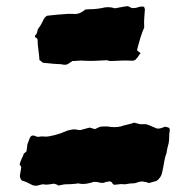

<svg xmlns="http://www.w3.org/2000/svg" viewBox="-20 -604 615 623"><path d="M450 -572Q449 -558 448 -544Q447 -530 448 -515Q441 -499 435.5 -481Q430 -463 425 -443Q425 -439 429 -437Q433 -435 436 -431Q432 -427 429.5 -422.5Q427 -418 422 -413Q418 -407 409 -407Q393 -408 376 -407.5Q359 -407 342 -406Q335 -406 332 -407Q328 -409 324 -408.5Q320 -408 315 -408Q299 -407 284 -406.5Q269 -406 253 -407Q243 -408 234 -407Q225 -406 215 -406Q208 -401 201.5 -397Q195 -393 187 -394Q179 -396 171 -396Q163 -396 154 -397Q147 -398 139 -398.5Q131 -399 123 -400Q119 -400 117 -402Q112 -407 108 -409Q107 -426 104.5 -443Q102 -460 102 -476Q99 -482 94 -483Q92 -487 95 -490Q100 -495 101 -502Q102 -509 106 -514Q111 -520 114 -526Q117 -532 120 -538Q122 -543 125.5 -547Q129 -551 133 -553Q150 -555 167 -556.5Q184 -558 201 -559H215Q234 -556 250 -568Q254 -570 256 -573Q259 -573 262.5 -573.5Q266 -574 269 -574Q280 -574 290.5 -575Q301 -576 311 -578Q332 -584 353 -577Q364 -579 374 -581Q384 -583 394 -584Q398 -583 400.5 -581.5Q403 -580 407 -578Q418 -577 428 -580.5Q438 -584 448 -582Q448 -578 449.5 -576Q451 -574 450 -572ZM531 -182Q531 -180 530.5 -178.5Q530 -177 530 -175Q529 -168 529 -160Q529 -152 528 -144Q527 -137 525 -130.5Q523 -124 522 -117Q521 -115 521 -110Q515 -94 512.5 -77.5Q510 -61 506 -44Q503 -28 488 -17Q484 -16 477.5 -14Q471 -12 463 -10Q459 -12 454 -13Q449 -14 444 -15H437Q430 -14 424 -11.5Q418 -9 411 -9Q404 -9 398 -8Q392 -7 386 -6Q381 -6 376 -6.5Q371 -7 366 -6Q358 -5 352.5 -4.5Q347 -4 343 -12Q342 -14 339 -14.5Q336 -15 335 -16Q331 -14 327 -14Q323 -14 320 -12Q312 -9 304 -11.5Q296 -14 285 -14Q276 -11 263.5 -8.5Q251 -6 238 -8Q233 -10 228 -8Q219 -7 211 -6.5Q203 -6 194 -6Q188 -6 182 -4.5Q176 -3 170 -2Q167 -4 163.5 -5.5Q160 -7 155 -8Q148 -7 138.5 -5.5Q129 -4 120 -6Q116 -6 111.5 -4.5Q107 -3 102 -2Q98 -1 94 -1.5Q90 -2 86 -3Q77 -8 68 -12Q59 -16 51 -18Q43 -27 45 -37Q46 -43 47 -49Q48 -55 49 -61Q48 -63 47 -65.5Q46 -68 44 -69Q44 -73 46 -78.5Q48 -84 52 -93Q54 -95 55 -99Q56 -103 57 -105L66 -113Q67 -118 67.5 -124Q68 -130 69 -136Q70 -140 72 -144Q74 -148 75 -152Q78 -161 83 -163.5Q88 -166 98 -161Q100 -161 102 -160Q107 -160 112 -161Q117 -162 122 -161Q132 -160 141 -162Q150 -164 159 -166Q167 -168 175.5 -171Q184 -174 191 -177Q197 -180 203.5 -181.5Q210 -183 216 -184Q224 -185 231 -183Q238 -181 245 -183Q251 -185 257.5 -186.5Q264 -188 271 -190Q275 -189 279.5 -187.5Q284 -186 288 -185Q293 -187 297.5 -189.5Q302 -192 307 -193Q326 -195 340 -192Q351 -191 361.5 -192Q372 -193 382 -197Q390 -199 398.5 -201Q407 -203 415 -206Q420 -205 425 -203.5Q430 -202 435 -201H454Q464 -198 472.5 -194Q481 -190 489 -187Q497 -186 503.5 -188.5Q510 -191 516 -193Q520 -192 523.5 -191Q527 -190 529 -189Q530 -186 530.5 -185Q531 -184 531 -182Z"/></svg>

Font: Darumadrop One
Style: Regular
Weight: 400
Version: Version 1.000